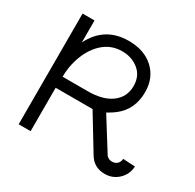

<svg xmlns="http://www.w3.org/2000/svg" viewBox="-119 -639 777 766"><g transform="rotate(30 270.0 -256.0)"><path d="M109 -511V-410Q159 -509 269 -509Q341 -509 384 -469Q427 -429 427 -364Q427 -285 370 -240Q359 -231 333 -216L425 -69Q436 -58 450 -58Q466 -58 475 -67.5Q484 -77 484 -90L540 -87Q538 -50 512 -25.5Q486 -1 450 -1Q400 -1 375 -43L279 -201H109V-1H54V-511ZM111 -253H227Q297 -253 336 -282.5Q375 -312 375 -362Q375 -408 343.5 -434Q312 -460 267 -460Q215 -460 177.5 -425Q140 -390 122 -330Q111 -293 111 -253Z"/></g></svg>

Font: Bellota
Style: Regular
Weight: 400
Designer: Kemie Guaida
Foundry: Kemie Guaida
Version: Version 1.000;PS 002.000;hotconv 1.0.70;makeotf.lib2.5.58329